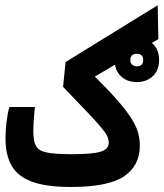

<svg xmlns="http://www.w3.org/2000/svg" viewBox="-20 -725 641 749"><path d="M255.9 4.4Q162.1 4.4 106.4 -15.6Q50.8 -35.6 26.1 -77.4Q1.5 -119.1 1.5 -184.6Q1.5 -214.8 5.1 -246.8Q8.8 -278.8 16.6 -307.6H116.2Q113.3 -280.8 111.6 -256.6Q109.9 -232.4 109.9 -212.9Q109.9 -175.3 120.1 -156Q130.4 -136.7 162.6 -130.1Q194.8 -123.5 261.2 -123.5Q341.3 -123.5 372.8 -133.3Q404.3 -143.1 404.3 -168.5Q404.3 -182.1 397 -196.3Q389.6 -210.4 370.6 -232.7Q351.6 -254.9 316.7 -291.5Q281.7 -328.1 226.1 -386.2L235.8 -482.9L595.2 -704.6L597.7 -572.3L350.1 -426.3Q406.2 -370.6 440.7 -330.8Q475.1 -291 493.7 -261.2Q512.2 -231.4 518.8 -206.8Q525.4 -182.1 525.4 -156.7Q525.4 -78.6 463.9 -37.1Q402.3 4.4 255.9 4.4ZM513.7 -404.8Q475.6 -404.8 451.4 -428Q427.2 -451.2 427.2 -490.7Q427.2 -529.8 452.1 -553.2Q477.1 -576.7 513.7 -576.7Q550.8 -576.7 575.7 -554.4Q600.6 -532.2 600.6 -490.7Q600.6 -450.2 575.7 -427.5Q550.8 -404.8 513.7 -404.8ZM513.7 -466.3Q538.6 -466.3 538.6 -490.7Q538.6 -515.1 514.2 -515.1Q488.3 -515.1 488.3 -490.7Q488.3 -478.5 495.8 -472.4Q503.4 -466.3 513.7 -466.3Z"/></svg>

Font: CaskaydiaCove NFP SemiBold
Style: Regular
Weight: 600
Designer: Aaron Bell
Foundry: Saja Typeworks
Version: Version 2111.001; VTT 6.35;Nerd Fonts 3.1.1